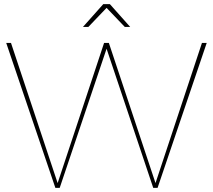

<svg xmlns="http://www.w3.org/2000/svg" viewBox="-20 -906 1027 926"><path d="M977 -699 740 0H719L494 -671L268 0H247L10 -699H33L258 -23L482 -699H505L730 -23L954 -699ZM582 -776 494 -868 406 -776H380L478 -886H510L608 -776Z"/></svg>

Font: Montserrat-Arabic Thin
Style: Regular
Weight: 250
Designer: Mohamed Gaber
Foundry: Kief Type Foundry
Version: Version 5.008